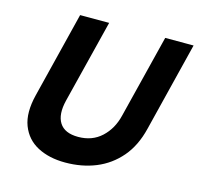

<svg xmlns="http://www.w3.org/2000/svg" viewBox="-101 -782 930 899"><g transform="rotate(15 364.5 -332.5)"><path d="M289.2 10Q211.7 10 155.4 -19.6Q99.2 -49.2 76.2 -109.2Q53.3 -169.2 75.8 -259.2L179.2 -675H320L219.2 -271.7Q201.7 -200.8 226.7 -161.2Q251.7 -121.7 317.5 -121.7Q385 -121.7 430 -163.3Q475 -205 490.8 -270.8L591.7 -675H729.2L621.7 -242.5Q600.8 -156.7 552.9 -100.8Q505 -45 437.9 -17.5Q370.8 10 289.2 10Z"/></g></svg>

Font: Funnel Sans Light
Style: Bold Italic
Weight: 700
Italic angle: -14.036°
Version: Version 1.000